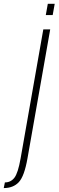

<svg xmlns="http://www.w3.org/2000/svg" viewBox="-132 -752 306 1002"><path d="M-112.5 229.5Q-63 229.5 -34 198.8Q-5 168 11.5 74L130 -598.5H94L-24.5 75Q-38 151.5 -57 175.8Q-76 200 -106.5 200ZM117.5 -732 107 -673.5H143L153.5 -732Z"/></svg>

Font: Anybody ExtraCondensed ExtraLight
Style: Italic
Weight: 250
Width: 2
Italic angle: -10°
Version: Version 1.113;gftools[0.9.25]